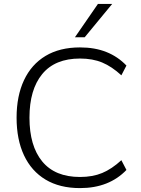

<svg xmlns="http://www.w3.org/2000/svg" viewBox="-20 -956 724 984"><path d="M65 0ZM390 8Q286 8 213.5 -35.5Q141 -79 103 -160Q65 -241 65 -353Q65 -464 103 -545Q141 -626 213.5 -669.5Q286 -713 390 -713Q466 -713 525 -689.5Q584 -666 628 -620L602 -570Q553 -615 504 -635.5Q455 -656 390 -656Q262 -656 196.5 -576.5Q131 -497 131 -353Q131 -208 196.5 -128.5Q262 -49 390 -49Q455 -49 504 -69.5Q553 -90 602 -135L628 -85Q584 -39 524.5 -15.5Q465 8 390 8ZM364 -765 482 -936H555L414 -765Z"/></svg>

Font: Winston Light
Style: Regular
Weight: 300
Designer: Original fonts by Vernon Adams / Changes by Cristiano Sobral
Foundry: Original fonts by Vernon Adams / Changes by Cristiano Sobral
Version: Version 2.503;July 17, 2020;FontCreator 13.0.0.2655 64-bit